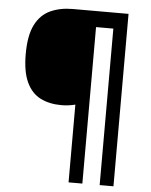

<svg xmlns="http://www.w3.org/2000/svg" viewBox="-59 -809 773 984"><g transform="rotate(5 327.5 -316.5)"><path d="M562 127H491V-678H402V127H331V-273Q316 -269 297.5 -266.5Q279 -264 260 -264Q198 -264 152 -287Q106 -310 80.5 -364Q55 -418 55 -509Q55 -605 82.5 -659.5Q110 -714 160 -737Q210 -760 275 -760H562Z"/></g></svg>

Font: Noto Sans Cham SemiBold
Style: Regular
Weight: 600
Version: Version 2.002